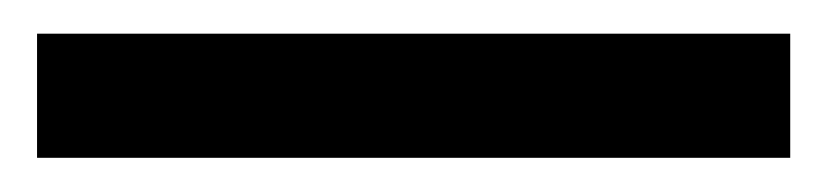

<svg xmlns="http://www.w3.org/2000/svg" viewBox="-20 -20 491 114"><path d="M449.2 73.7H2V0H449.2Z"/></svg>

Font: Noboto
Style: Regular
Weight: 400
Designer: Google
Version: Version 2.001101; 2014